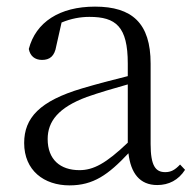

<svg xmlns="http://www.w3.org/2000/svg" viewBox="-20 -546 591 580"><path d="M455 13C490 13 519 -2 539 -33L524 -49C508 -32 496 -26 479 -26C450 -26 435 -45 435 -111V-354C435 -476 379 -526 267 -526C160 -526 88 -479 67 -398C71 -377 85 -365 107 -365C130 -365 145 -376 150 -407L166 -478C195 -490 223 -495 250 -495C330 -495 366 -466 366 -354V-316C321 -305 272 -292 228 -279C100 -241 53 -190 53 -114C53 -31 113 14 190 14C262 14 307 -18 368 -83C375 -23 402 13 455 13ZM366 -115C300 -52 262 -32 220 -32C162 -32 124 -64 124 -126C124 -179 156 -221 242 -253C279 -266 323 -279 366 -291Z"/></svg>

Font: Noto Serif KR Light
Style: Regular
Weight: 300
Designer: Ryoko NISHIZUKA 西塚涼子 (kana & ideographs); Frank Grießhammer (Latin, Greek & Cyrillic); Wenlong ZHANG 张文龙 (bopomofo); San
Foundry: Adobe
Version: Version 2.001;hotconv 1.1.0;makeotfexe 2.6.0